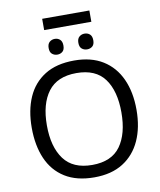

<svg xmlns="http://www.w3.org/2000/svg" viewBox="-106 -1097 993 1190"><g transform="rotate(-10 390.5 -502.0)"><path d="M539 -1014V-943H242V-1014ZM297 -878Q316 -878 329.5 -866Q343 -854 343 -828Q343 -802 329.5 -790.5Q316 -779 297 -779Q278 -779 264 -790.5Q250 -802 250 -828Q250 -854 264 -866Q278 -878 297 -878ZM484 -878Q504 -878 517.5 -866Q531 -854 531 -828Q531 -802 517.5 -790.5Q504 -779 484 -779Q465 -779 451 -790.5Q437 -802 437 -828Q437 -854 451 -866Q465 -878 484 -878ZM720 -358Q720 -247 682.5 -164.5Q645 -82 572 -36Q499 10 391 10Q280 10 206.5 -36Q133 -82 97 -165Q61 -248 61 -359Q61 -469 97 -551Q133 -633 206.5 -679Q280 -725 392 -725Q499 -725 572 -679.5Q645 -634 682.5 -551.5Q720 -469 720 -358ZM156 -358Q156 -223 213 -145.5Q270 -68 391 -68Q513 -68 569 -145.5Q625 -223 625 -358Q625 -493 569 -569.5Q513 -646 392 -646Q271 -646 213.5 -569.5Q156 -493 156 -358Z"/></g></svg>

Font: Go Noto Kurrent-Regular
Style: Regular
Weight: 400
Designer: Monotype Design Team
Foundry: Monotype Imaging Inc.
Version: Version 2.012; ttfautohint (v1.8.4.7-5d5b)